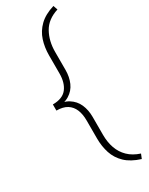

<svg xmlns="http://www.w3.org/2000/svg" viewBox="-253 -822 830 1073"><g transform="rotate(-30 162.5 -286.0)"><path d="M312.5 -779.8 322.3 -751.5Q252.4 -729.5 222.4 -676.3Q192.4 -623 192.4 -552.7V-436Q192.4 -391.6 176.5 -355.2Q160.6 -318.8 126 -297.6Q91.3 -276.4 34.7 -276.4V-304.7Q97.7 -304.7 125.5 -340.3Q153.3 -376 153.3 -436V-552.7Q153.3 -604 167.7 -648.7Q182.1 -693.4 216.8 -727.3Q251.5 -761.2 312.5 -779.8ZM324.2 179.2 312.5 208Q251.5 189 216.8 155.8Q182.1 122.6 167.7 78.4Q153.3 34.2 153.3 -17.1V-133.3Q153.3 -173.3 141.1 -202.9Q128.9 -232.4 103 -248.8Q77.1 -265.1 34.7 -265.1V-293.5Q91.3 -293.5 126 -272Q160.6 -250.5 176.5 -214.4Q192.4 -178.2 192.4 -133.3V-17.1Q192.4 29.8 206.1 68.6Q219.7 107.4 248.8 135.7Q277.8 164.1 324.2 179.2Z"/></g></svg>

Font: Roboto ExtraLight
Style: Regular
Weight: 250
Designer: Christian Robertson
Foundry: Google
Version: Version 3.009; 2024